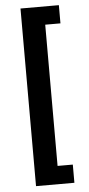

<svg xmlns="http://www.w3.org/2000/svg" viewBox="-60 -794 449 967"><g transform="rotate(-5 164.5 -311.0)"><path d="M82 138V-760H276V-668H199V46H276V138Z"/></g></svg>

Font: IBM Plex Sans SmBld
Style: Regular
Weight: 600
Designer: Mike Abbink, Paul van der Laan, Pieter van Rosmalen
Foundry: Bold Monday
Version: Version 3.005